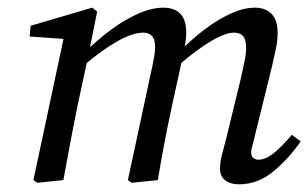

<svg xmlns="http://www.w3.org/2000/svg" viewBox="-20 -469 803 500"><path d="M602 11Q580 11 566.5 0.5Q553 -10 553 -29Q553 -46 557 -62Q561 -78 568 -104L607 -264Q612 -287 616.5 -308Q621 -329 621 -343Q621 -366 613 -375Q605 -384 590 -384Q544 -384 441 -296L445 -332Q476 -364 510.5 -390.5Q545 -417 579.5 -433Q614 -449 644 -449Q672 -449 687.5 -432.5Q703 -416 703 -384Q703 -362 698 -340Q693 -318 688 -295L646 -125Q642 -106 638 -92.5Q634 -79 634 -72Q634 -62 640 -57.5Q646 -53 653 -53Q671 -53 692 -69.5Q713 -86 740 -118L763 -101Q734 -58 693 -23.5Q652 11 602 11ZM145 0 77 7 67 0 148 -380 168 -366 57 -374 60 -402 220 -449 233 -439 210 -324 182 -194Q172 -145 163 -97Q154 -49 145 0ZM391 0 323 7 313 0 377 -298Q379 -309 381.5 -322Q384 -335 384 -345Q384 -367 375.5 -375.5Q367 -384 353 -384Q299 -384 195 -296L199 -331Q231 -363 267 -390Q303 -417 339 -433Q375 -449 405 -449Q465 -449 465 -384Q465 -371 462.5 -355.5Q460 -340 457 -326L428 -194Q407 -97 391 0Z"/></svg>

Font: Lisu Bosa
Style: Italic
Weight: 400
Italic angle: -19°
Designer: David Morse, Annie Olsen, Victor Gaultney, Frank Grießhammer (Latin)
Foundry: SIL International
Version: Version 2.000